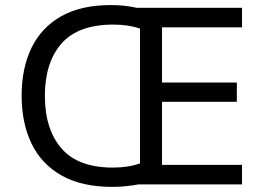

<svg xmlns="http://www.w3.org/2000/svg" viewBox="-20 -728 1040 758"><path d="M418 -708Q445.3 -708 470.5 -705.3Q495.6 -702.6 519.5 -697.3H935.5V-620.1H619.6V-402.3H915V-326.2H619.6V-77.1H935.5V0H526.9Q502.4 4.4 476.8 7.1Q451.2 9.8 423.8 9.8Q302.7 9.8 223.1 -35.2Q143.6 -80.1 104.5 -161.1Q65.4 -242.2 65.4 -350.6Q65.4 -458.5 104.2 -538.8Q143.1 -619.1 221.2 -663.6Q299.3 -708 418 -708ZM427.2 -630.9Q288.6 -630.9 222.9 -556.2Q157.2 -481.4 157.2 -349.6Q157.2 -217.8 222.7 -142.1Q288.1 -66.4 425.8 -66.4Q486.8 -66.4 532.7 -83V-615.2Q487.3 -630.9 427.2 -630.9Z"/></svg>

Font: Lunasima
Style: Regular
Weight: 400
Designer: The DocRepair Project, Monotype Design Team
Foundry: Google
Version: Version 2.009